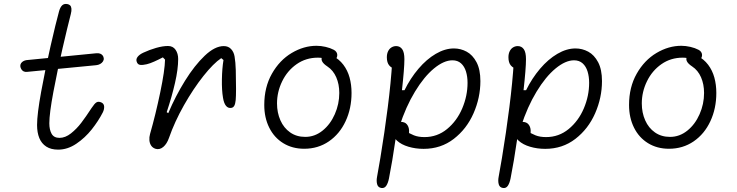

<svg xmlns="http://www.w3.org/2000/svg" viewBox="-20 -747 3760 979"><path d="M169 -109.5Q169 -165 190 -280Q211 -395 238 -513Q265 -631 281 -689Q287 -710.5 297.2 -720Q307.5 -729.5 324.5 -726Q332.5 -724.5 337.8 -719.2Q343 -714 344.2 -703Q345.5 -692 341 -675Q324.5 -611.5 298.8 -500.2Q273 -389 252.2 -278.5Q231.5 -168 231.5 -118.5Q231.5 -85.5 243.2 -64.8Q255 -44 283.5 -44Q313 -44 342 -67Q371 -90 394.2 -120.5Q417.5 -151 447.5 -197L449 -199Q462 -219 471.8 -225Q481.5 -231 496 -225Q510 -219 511 -204.2Q512 -189.5 504 -173.5Q482 -130.5 447.8 -87.2Q413.5 -44 369 -14Q324.5 16 276.5 16Q240 16 216 0.5Q192 -15 180.5 -43Q169 -71 169 -109.5ZM83.5 -409.5Q83 -417.5 87.2 -424.2Q91.5 -431 99.2 -435.2Q107 -439.5 115.5 -440.5L471.5 -475.5Q482.5 -476.5 490.5 -473.5Q498.5 -470.5 503.2 -464.5Q508 -458.5 509 -450Q510 -441.5 505 -433.8Q500 -426 490.8 -420.8Q481.5 -415.5 469.5 -414.5L117.5 -380.5Q107.5 -379.5 100.2 -383.2Q93 -387 88.8 -394Q84.5 -401 83.5 -409.5Z M745 -63.5Q773.5 -163 797 -275.8Q820.5 -388.5 821.5 -443L810.5 -454.5Q787.5 -442.5 766.2 -433Q745 -423.5 728.5 -419.5Q707.5 -414.5 694.5 -416.2Q681.5 -418 677 -432.5Q672.5 -445.5 682 -457.5Q691.5 -469.5 711 -478.5Q742 -493 776 -502.8Q810 -512.5 836.5 -512.5Q862 -512.5 875.2 -493.2Q888.5 -474 888.5 -446Q888.5 -395 872.5 -324.8Q856.5 -254.5 830 -175L838 -170Q875 -257.5 923.5 -335.5Q972 -413.5 1023.8 -462.8Q1075.5 -512 1121 -512Q1144 -512 1158 -497.2Q1172 -482.5 1176 -459.5Q1181 -430.5 1182.2 -390Q1183.5 -349.5 1183.5 -297Q1183.5 -293.5 1183.5 -289.5Q1183.5 -256 1181.8 -237Q1180 -218 1174.8 -208.2Q1169.5 -198.5 1160 -197Q1143.5 -194 1132.5 -207.2Q1121.5 -220.5 1117 -249Q1110.5 -287 1111.5 -342.8Q1112.5 -398.5 1119.5 -441L1108 -450.5Q1068.5 -424 1017.2 -359.5Q966 -295 918.2 -210.8Q870.5 -126.5 841.5 -43.5Q831 -13.5 812.8 2Q794.5 17.5 774 12Q759 7.5 751 -4.2Q743 -16 741.8 -31.8Q740.5 -47.5 745 -63.5Z M1327.5 -212Q1327.5 -302.5 1366.5 -371.2Q1405.5 -440 1467.2 -476.8Q1529 -513.5 1594 -513.5Q1616.5 -513.5 1640.2 -508Q1664 -502.5 1682 -493Q1690.5 -488.5 1695 -481.8Q1699.5 -475 1699.8 -467Q1700 -459 1696 -451Q1692 -442.5 1685.5 -439.5Q1679 -436.5 1671.5 -437.2Q1664 -438 1655 -441.5Q1653.5 -441.5 1653 -442L1649 -443.5Q1637.5 -448 1626.8 -450.5Q1616 -453 1601 -453Q1540 -453 1492.5 -419.8Q1445 -386.5 1418.8 -332.5Q1392.5 -278.5 1392.5 -219.5Q1392.5 -172.5 1409.8 -133.5Q1427 -94.5 1459.5 -71.8Q1492 -49 1536.5 -49Q1585 -49 1624.8 -81Q1664.5 -113 1687.2 -164.8Q1710 -216.5 1710 -273Q1710 -317.5 1694.5 -353Q1679 -388.5 1649.5 -408Q1629 -421.5 1622.8 -433.8Q1616.5 -446 1622.5 -456.5Q1626.5 -464 1636 -467Q1645.5 -470 1656.5 -468.8Q1667.5 -467.5 1675.5 -463Q1709 -445.5 1730.8 -416.8Q1752.5 -388 1762.5 -351.5Q1772.5 -315 1772.5 -273Q1772.5 -194 1742.2 -129Q1712 -64 1657 -26.2Q1602 11.5 1531 11.5Q1470.5 11.5 1424.2 -17Q1378 -45.5 1352.8 -96.2Q1327.5 -147 1327.5 -212Z M1981.5 -79Q1981.5 -94 1987.5 -104.5Q1993.5 -115 2003.2 -120.2Q2013 -125.5 2023.5 -125.5Q2044 -125.5 2054.2 -113.5Q2064.5 -101.5 2065.8 -83.2Q2067 -65 2062.5 -45.5H2035V-86.5L2042 -82.5Q2068 -66 2090.5 -57Q2113 -48 2144.5 -48Q2209.5 -48 2259.5 -89Q2309.5 -130 2336.8 -194Q2364 -258 2364 -324.5Q2364 -356.5 2356 -382.5Q2348 -408.5 2330.8 -424Q2313.5 -439.5 2287 -439.5Q2243.5 -439.5 2193 -398Q2142.5 -356.5 2095.8 -279.5Q2049 -202.5 2016.5 -101.5H1986L2011.5 -287H2042.5Q2072.5 -348 2113.8 -396.5Q2155 -445 2202 -472.5Q2249 -500 2294.5 -500Q2329 -500 2359.5 -483.5Q2390 -467 2409.8 -429.8Q2429.5 -392.5 2429.5 -333.5Q2429.5 -249 2394.5 -169.2Q2359.5 -89.5 2293.8 -38.8Q2228 12 2140 12Q2099 12 2062.8 1.2Q2026.5 -9.5 2004 -30Q1981.5 -50.5 1981.5 -79ZM1902.5 155Q1915 84.5 1919.5 58Q1941 -72 1957.2 -199.8Q1973.5 -327.5 1980 -434.5L2000 -392.5Q1977 -399 1964.8 -413.2Q1952.5 -427.5 1952.5 -455Q1952.5 -472.5 1958.8 -485.5Q1965 -498.5 1976 -505.2Q1987 -512 2000 -512Q2019.5 -512 2030.8 -496.2Q2042 -480.5 2042 -445Q2042 -398 2029.2 -284Q2016.5 -170 1998 -43.8Q1979.5 82.5 1963.5 162Q1959 185.5 1949.8 199.8Q1940.5 214 1924.5 211.5Q1907.5 209 1903 192.5Q1898.5 176 1902.5 155Z M2601.5 -79Q2601.5 -94 2607.5 -104.5Q2613.5 -115 2623.2 -120.2Q2633 -125.5 2643.5 -125.5Q2664 -125.5 2674.2 -113.5Q2684.5 -101.5 2685.8 -83.2Q2687 -65 2682.5 -45.5H2655V-86.5L2662 -82.5Q2688 -66 2710.5 -57Q2733 -48 2764.5 -48Q2829.5 -48 2879.5 -89Q2929.5 -130 2956.8 -194Q2984 -258 2984 -324.5Q2984 -356.5 2976 -382.5Q2968 -408.5 2950.8 -424Q2933.5 -439.5 2907 -439.5Q2863.5 -439.5 2813 -398Q2762.5 -356.5 2715.8 -279.5Q2669 -202.5 2636.5 -101.5H2606L2631.5 -287H2662.5Q2692.5 -348 2733.8 -396.5Q2775 -445 2822 -472.5Q2869 -500 2914.5 -500Q2949 -500 2979.5 -483.5Q3010 -467 3029.8 -429.8Q3049.5 -392.5 3049.5 -333.5Q3049.5 -249 3014.5 -169.2Q2979.5 -89.5 2913.8 -38.8Q2848 12 2760 12Q2719 12 2682.8 1.2Q2646.5 -9.5 2624 -30Q2601.5 -50.5 2601.5 -79ZM2522.5 155Q2535 84.5 2539.5 58Q2561 -72 2577.2 -199.8Q2593.5 -327.5 2600 -434.5L2620 -392.5Q2597 -399 2584.8 -413.2Q2572.5 -427.5 2572.5 -455Q2572.5 -472.5 2578.8 -485.5Q2585 -498.5 2596 -505.2Q2607 -512 2620 -512Q2639.5 -512 2650.8 -496.2Q2662 -480.5 2662 -445Q2662 -398 2649.2 -284Q2636.5 -170 2618 -43.8Q2599.5 82.5 2583.5 162Q2579 185.5 2569.8 199.8Q2560.5 214 2544.5 211.5Q2527.5 209 2523 192.5Q2518.5 176 2522.5 155Z M3187.5 -212Q3187.5 -302.5 3226.5 -371.2Q3265.5 -440 3327.2 -476.8Q3389 -513.5 3454 -513.5Q3476.5 -513.5 3500.2 -508Q3524 -502.5 3542 -493Q3550.5 -488.5 3555 -481.8Q3559.5 -475 3559.8 -467Q3560 -459 3556 -451Q3552 -442.5 3545.5 -439.5Q3539 -436.5 3531.5 -437.2Q3524 -438 3515 -441.5Q3513.5 -441.5 3513 -442L3509 -443.5Q3497.5 -448 3486.8 -450.5Q3476 -453 3461 -453Q3400 -453 3352.5 -419.8Q3305 -386.5 3278.8 -332.5Q3252.5 -278.5 3252.5 -219.5Q3252.5 -172.5 3269.8 -133.5Q3287 -94.5 3319.5 -71.8Q3352 -49 3396.5 -49Q3445 -49 3484.8 -81Q3524.5 -113 3547.2 -164.8Q3570 -216.5 3570 -273Q3570 -317.5 3554.5 -353Q3539 -388.5 3509.5 -408Q3489 -421.5 3482.8 -433.8Q3476.5 -446 3482.5 -456.5Q3486.5 -464 3496 -467Q3505.5 -470 3516.5 -468.8Q3527.5 -467.5 3535.5 -463Q3569 -445.5 3590.8 -416.8Q3612.5 -388 3622.5 -351.5Q3632.5 -315 3632.5 -273Q3632.5 -194 3602.2 -129Q3572 -64 3517 -26.2Q3462 11.5 3391 11.5Q3330.5 11.5 3284.2 -17Q3238 -45.5 3212.8 -96.2Q3187.5 -147 3187.5 -212Z"/></svg>

Font: Monaspace Radon Var
Style: Regular
Weight: 400
Designer: Riley Cran and the Lettermatic Team
Version: Version 1.000 (Monaspace Radon Var)